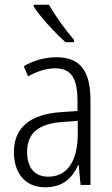

<svg xmlns="http://www.w3.org/2000/svg" viewBox="-20 -785 475 815"><path d="M188 -765H123V-757C152 -712 216 -643 258 -606H294V-616C259 -657 215 -716 188 -765ZM219 -542C170 -542 122 -528 81 -504L99 -461C141 -484 179 -495 214 -495C280 -495 309 -457 309 -355V-314L238 -309C110 -300 39 -245 39 -139C39 -55 83 10 172 10C248 10 287 -30 312 -85H314L322 0H364V-359C364 -485 320 -542 219 -542ZM244 -267 310 -272V-216C310 -105 268 -35 185 -35C129 -35 95 -71 95 -140C95 -219 143 -260 244 -267Z"/></svg>

Font: Noto Sans Myanmar Condensed Light
Style: Regular
Weight: 300
Width: 3
Designer: Monotype Design Team
Foundry: Monotype Imaging Inc.
Version: Version 2.107